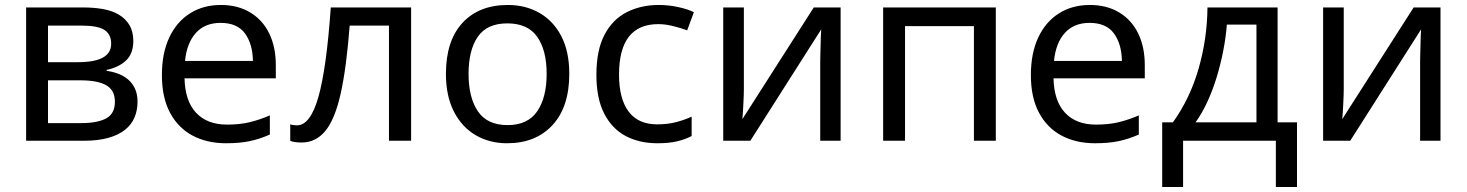

<svg xmlns="http://www.w3.org/2000/svg" viewBox="-20 -566 5898 772"><path d="M315 -536Q358 -536 394.5 -529.5Q431 -523 458 -507Q485 -491 500.5 -465Q516 -439 516 -401Q516 -350 486.5 -322.5Q457 -295 409 -285V-281Q433 -278 455.5 -269.5Q478 -261 495.5 -246Q513 -231 523 -209Q533 -187 533 -157Q533 -123 521 -94Q509 -65 482.5 -44Q456 -23 415 -11.5Q374 0 316 0H85V-536ZM173 -243V-71H306Q372 -71 407 -90Q442 -109 442 -157Q442 -203 407.5 -223Q373 -243 304 -243ZM173 -463V-316H294Q427 -316 427 -390Q427 -428 400 -445.5Q373 -463 310 -463Z M868 -546Q936 -546 986 -516Q1036 -486 1062.5 -431.5Q1089 -377 1089 -304V-251H722Q724 -160 768.5 -112.5Q813 -65 893 -65Q944 -65 983.5 -74.5Q1023 -84 1065 -102V-25Q1024 -7 984 1.5Q944 10 889 10Q812 10 754 -21Q696 -52 663.5 -113Q631 -174 631 -264Q631 -352 660.5 -415Q690 -478 743.5 -512Q797 -546 868 -546ZM867 -474Q804 -474 767.5 -433.5Q731 -393 724 -321H997Q996 -389 965 -431.5Q934 -474 867 -474Z M1633 0H1544V-463H1386Q1373 -294 1350 -190.5Q1327 -87 1288.5 -40Q1250 7 1193 7Q1180 7 1167.5 5.5Q1155 4 1147 0V-66Q1153 -64 1160 -63Q1167 -62 1174 -62Q1228 -62 1260.5 -177Q1293 -292 1310 -536H1633Z M2269 -269Q2269 -136 2201.5 -63Q2134 10 2019 10Q1948 10 1892.5 -22.5Q1837 -55 1805 -117.5Q1773 -180 1773 -269Q1773 -402 1839.5 -474Q1906 -546 2022 -546Q2094 -546 2150 -513.5Q2206 -481 2237.5 -419.5Q2269 -358 2269 -269ZM1864 -269Q1864 -174 1901.5 -118.5Q1939 -63 2021 -63Q2102 -63 2140 -118.5Q2178 -174 2178 -269Q2178 -364 2140 -418Q2102 -472 2020 -472Q1938 -472 1901 -418Q1864 -364 1864 -269Z M2623 10Q2551 10 2496 -19Q2441 -48 2409.5 -109Q2378 -170 2378 -265Q2378 -364 2410.5 -426Q2443 -488 2500 -517Q2557 -546 2629 -546Q2669 -546 2707.5 -537.5Q2746 -529 2770 -517L2743 -444Q2719 -453 2687 -461Q2655 -469 2627 -469Q2469 -469 2469 -266Q2469 -169 2507.5 -117.5Q2546 -66 2622 -66Q2665 -66 2699 -75Q2733 -84 2761 -97V-19Q2734 -5 2701.5 2.5Q2669 10 2623 10Z M2888 -536H2971V-209Q2971 -200 2970.5 -183.5Q2970 -167 2969 -148.5Q2968 -130 2967 -113Q2966 -96 2965 -87L3252 -536H3360V0H3278V-316Q3278 -327 3278.5 -345.5Q3279 -364 3279.5 -383.5Q3280 -403 3280.5 -421Q3281 -439 3282 -448L2997 0H2888Z M3531 -536H3984V0H3896V-461H3619V0H3531Z M4362 -546Q4430 -546 4480 -516Q4530 -486 4556.5 -431.5Q4583 -377 4583 -304V-251H4216Q4218 -160 4262.5 -112.5Q4307 -65 4387 -65Q4438 -65 4477.5 -74.5Q4517 -84 4559 -102V-25Q4518 -7 4478 1.5Q4438 10 4383 10Q4306 10 4248 -21Q4190 -52 4157.5 -113Q4125 -174 4125 -264Q4125 -352 4154.5 -415Q4184 -478 4237.5 -512Q4291 -546 4362 -546ZM4361 -474Q4298 -474 4261.5 -433.5Q4225 -393 4218 -321H4491Q4490 -389 4459 -431.5Q4428 -474 4361 -474Z M4653 -74H4696Q4765 -170 4799.5 -290.5Q4834 -411 4835 -536H5117V-74H5195V186H5110V0H4737V186H4653ZM5032 -74V-467H4913Q4909 -416 4898.5 -362Q4888 -308 4872 -255.5Q4856 -203 4834.5 -156.5Q4813 -110 4787 -74Z M5300 -536H5383V-209Q5383 -200 5382.5 -183.5Q5382 -167 5381 -148.5Q5380 -130 5379 -113Q5378 -96 5377 -87L5664 -536H5772V0H5690V-316Q5690 -327 5690.5 -345.5Q5691 -364 5691.5 -383.5Q5692 -403 5692.5 -421Q5693 -439 5694 -448L5409 0H5300Z"/></svg>

Font: BC Sans
Style: Regular
Weight: 400
Designer: Monotype Design Team
Province of B.C.
Foundry: Monotype Imaging Inc.
Version: Version 2.000;GOOG;noto-source:20170915:90ef993387c0